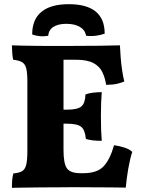

<svg xmlns="http://www.w3.org/2000/svg" viewBox="-20 -896 675 919"><path d="M526 -201Q554 -197 577.5 -189Q601 -181 613 -169Q602 -135 594 -89Q586 -43 582 2Q555 1 513 1Q471 1 423.5 0.5Q376 0 333 0Q306 0 263.5 0.5Q221 1 175.5 1Q130 1 92 2Q54 3 37 3Q37 -17 38.5 -35Q40 -53 44 -66Q71 -68 85.5 -76.5Q100 -85 105.5 -107.5Q111 -130 111 -174V-506Q111 -548 105.5 -569Q100 -590 85.5 -598.5Q71 -607 43 -610Q40 -623 38.5 -643.5Q37 -664 37 -679Q58 -678 90 -677.5Q122 -677 157 -676.5Q192 -676 225 -676Q258 -676 281 -676Q393 -676 454.5 -677Q516 -678 554 -679Q555 -654 557.5 -622.5Q560 -591 564.5 -560Q569 -529 575 -506Q559 -499 538.5 -494.5Q518 -490 488 -490Q483 -524 469.5 -551.5Q456 -579 426.5 -594.5Q397 -610 344 -610H284V-371H300Q352 -371 370 -387Q388 -403 389 -444Q405 -450 426 -452.5Q447 -455 467 -455Q465 -431 464 -403Q463 -375 463 -340Q463 -302 464 -273.5Q465 -245 467 -222Q443 -222 425 -224Q407 -226 391 -231Q387 -275 368 -289.5Q349 -304 300 -304H284V-178Q284 -113 300.5 -90Q317 -67 365 -67H379Q444 -67 475 -99Q506 -131 526 -201ZM134 -731Q134 -803 178.5 -839.5Q223 -876 309 -876Q481 -876 481 -735Q463 -728 439 -725Q415 -722 392 -725Q387 -753 362 -767.5Q337 -782 297 -782Q259 -782 236 -767.5Q213 -753 211 -725Q190 -721 170 -723Q150 -725 134 -731Z"/></svg>

Font: Vollkorn ExtraBold
Style: Regular
Weight: 800
Designer: Friedrich Althausen
Foundry: Friedrich Althausen
Version: Version 5.000; ttfautohint (v1.8.3)